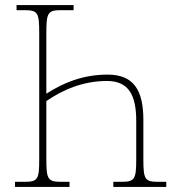

<svg xmlns="http://www.w3.org/2000/svg" viewBox="-20 -734 705 754"><path d="M39 0H253V-20H219C168 -20 162 -31 162 -108V-337C227 -382 307 -416 400 -416C485 -416 515 -361 515 -259V-108C515 -31 509 -20 458 -20H425V0H633V-20H599C549 -20 543 -31 543 -108V-264C543 -382 503 -441 403 -441C302 -441 226 -407 162 -366V-605C162 -683 168 -694 218 -694H269V-714H45V-694H77C129 -694 134 -683 134 -605V-108C134 -31 129 -20 77 -20H39Z"/></svg>

Font: Noto Serif SemiCondensed Thin
Style: Regular
Weight: 100
Width: 4
Designer: Monotype Design Team
Foundry: Monotype Imaging Inc.
Version: Version 2.015